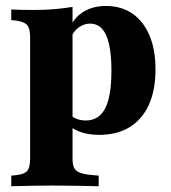

<svg xmlns="http://www.w3.org/2000/svg" viewBox="-20 -451 585 657"><path d="M155.6 183.9Q119.4 183.9 87.1 184.7Q54.8 185.5 18.5 186.3V150L34.7 148.4Q63.7 145.2 73.4 133.5Q83.1 121.8 83.1 91.9V-209.7H228.2V91.9Q228.2 112.1 233.5 123Q238.7 133.9 252.4 139.5Q266.1 145.2 291.9 147.6L317.7 150V186.3Q288.7 185.5 262.5 185.1Q236.3 184.7 210.1 184.3Q183.9 183.9 155.6 183.9ZM342.7 -430.6Q395.2 -430.6 433.1 -404.4Q471 -378.2 491.5 -329.8Q512.1 -281.5 512.1 -213.7Q512.1 -142.7 489.5 -92.7Q466.9 -42.7 423.8 -16.1Q380.6 10.5 319.4 10.5Q282.3 10.5 253.6 0Q225 -10.5 208.9 -29L214.5 -62.9Q225 -51.6 239.9 -45.2Q254.8 -38.7 273.4 -38.7Q318.5 -38.7 339.9 -80.2Q361.3 -121.8 361.3 -208.9Q361.3 -289.5 343.5 -329.8Q325.8 -370.2 287.9 -370.2Q267.7 -370.2 249.6 -357.3Q231.5 -344.4 221 -319.4L214.5 -346.8Q231.5 -389.5 264.5 -410.1Q297.6 -430.6 342.7 -430.6ZM83.1 -209.7V-321.8Q83.1 -353.2 73.4 -364.9Q63.7 -376.6 34.7 -380.6L18.5 -382.3V-418.5Q38.7 -417.7 56.5 -417.3Q74.2 -416.9 97.6 -416.9Q136.3 -416.9 167.7 -419.8Q199.2 -422.6 228.2 -427.4V-418.5V-209.7Z"/></svg>

Font: Playfair 9pt Black
Style: Regular
Weight: 900
Designer: Claus Eggers Sørensen
Foundry: Claus Eggers Sørensen
Version: Version 2.203